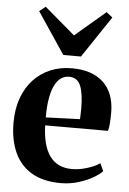

<svg xmlns="http://www.w3.org/2000/svg" viewBox="-57 -862 614 916"><g transform="rotate(5 250.0 -404.0)"><path d="M269.5 11.5Q183.5 11.5 128.2 -21.8Q73 -55 46.2 -115.2Q19.5 -175.5 19.5 -256Q19.5 -322.5 38.5 -374.8Q57.5 -427 92 -463.8Q126.5 -500.5 173 -519.8Q219.5 -539 274.5 -539Q371 -539 424.5 -489.8Q478 -440.5 479.5 -348.5Q479.5 -315.5 477.8 -293Q476 -270.5 472 -256.5H171Q172.5 -208 182.2 -171.2Q192 -134.5 210 -109.8Q228 -85 254.5 -72.5Q281 -60 316.5 -60Q351 -60 389 -71.8Q427 -83.5 449 -99.5L466 -63Q451 -46.5 420.5 -29.2Q390 -12 350.8 -0.2Q311.5 11.5 269.5 11.5ZM170.5 -294.5 334 -300.5Q334.5 -314 335 -327Q335.5 -340 335.5 -353.5Q335.5 -422.5 320.2 -460Q305 -497.5 264.5 -497.5Q244 -497.5 227 -486.2Q210 -475 197.2 -450.5Q184.5 -426 177.5 -387.5Q170.5 -349 170.5 -294.5ZM228 -598.5 95 -797 124.5 -820.5 270.5 -696 416 -820 445.5 -797 312.5 -598.5Z"/></g></svg>

Font: Merriweather 96pt
Style: Bold
Weight: 700
Version: Version 2.100